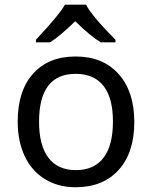

<svg xmlns="http://www.w3.org/2000/svg" viewBox="-20 -786 645 816"><path d="M146 -269Q146 -168 185.8 -115.5Q225.6 -63 302.7 -63Q379.9 -63 419.9 -115.5Q460 -168 460 -269Q460 -370.1 419.7 -421.1Q379.4 -472.2 301.8 -472.2Q146 -472.2 146 -269ZM300.8 9.8Q228 9.8 171.9 -24.2Q115.7 -58.1 85.4 -121.6Q55.2 -185.1 55.2 -269Q55.2 -399.9 120.6 -472.9Q186 -545.9 301.8 -545.9Q417.5 -545.9 484.1 -471.4Q550.8 -397 550.8 -267.3Q550.8 -137.7 484.4 -64Q418 9.8 300.8 9.8ZM470.7 -606H408.7Q364.7 -631.8 299.8 -695.8Q235.8 -633.3 192.9 -606H132.8V-617.2Q232.4 -723.6 255.9 -766.1H345.7Q371.1 -716.8 470.7 -617.2Z"/></svg>

Font: NotoSans
Style: Regular
Weight: 400
Designer: Monotype Design team
Foundry: Monotype Imaging Inc.
Version: Version 1.04